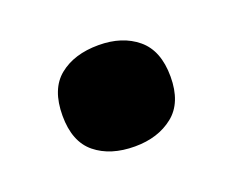

<svg xmlns="http://www.w3.org/2000/svg" viewBox="-47 -237 387 319"><g transform="rotate(-20 146.0 -77.5)"><path d="M51 -77Q51 -124 77.5 -145.5Q104 -167 147 -167Q189 -167 215.5 -145Q242 -123 242 -77Q242 -31 215 -9.5Q188 12 147 12Q104 12 77.5 -9.5Q51 -31 51 -77Z"/></g></svg>

Font: Noto Sans Khmer SemiCondensed ExtraBold
Style: Regular
Weight: 800
Width: 4
Designer: Danh Hong and the Monotype Design Team
Foundry: Monotype Imaging Inc.
Version: Version 2.004